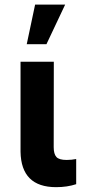

<svg xmlns="http://www.w3.org/2000/svg" viewBox="-20 -791 377 817"><path d="M209 -528.3 208.5 -165Q208.5 -135.7 220 -123Q231.4 -110.4 263.2 -110.4Q284.7 -110.4 304.2 -114.3V-7.3Q266.1 5.4 218.8 5.4Q69.8 5.4 67.4 -145.5V-528.3ZM129.4 -771.5H257.3L177.7 -603H93.8Z"/></svg>

Font: Robotiche
Style: Bold
Weight: 700
Designer: Google
Version: Version 2.001150; 2014